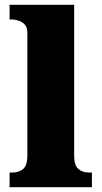

<svg xmlns="http://www.w3.org/2000/svg" viewBox="-20 -780 423 800"><path d="M20 0V-61H31Q59 -61 76.5 -76Q94 -91 94 -131V-643Q94 -668 81.5 -679.5Q69 -691 54 -695Q39 -699 31 -699H20V-760H289V-131Q289 -91 306.5 -76Q324 -61 352 -61H363V0Z"/></svg>

Font: Noto Serif Tamil Black
Style: Regular
Weight: 900
Designer: Indian Type Foundry, Tom Grace, and the Monotype Design Team
Foundry: Monotype Imaging Inc.
Version: Version 2.004; ttfautohint (v1.8.4.7-5d5b)